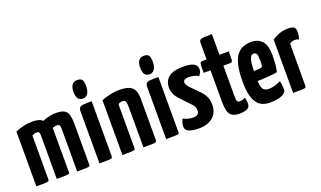

<svg xmlns="http://www.w3.org/2000/svg" viewBox="-73 -1133 2632 1572"><g transform="rotate(-20 1243.0 -347.0)"><path d="M33 0V-477Q62 -491 102 -500.5Q142 -510 187 -510Q247 -510 276 -479.5Q305 -449 314 -392Q323 -335 323 -255V-20Q323 -10 317.5 -6Q312 -2 288.5 -1Q265 0 211 0V-375Q211 -392 209 -400Q207 -408 201 -411Q195 -414 183 -414Q173 -414 163 -410.5Q153 -407 145 -402V-20Q145 -10 139.5 -6Q134 -2 111 -1Q88 0 33 0ZM211 0V-421Q211 -446 239 -466Q267 -486 308.5 -498Q350 -510 388 -510Q439 -510 463 -494Q487 -478 494 -447.5Q501 -417 501 -374V-20Q501 -10 495.5 -6Q490 -2 466.5 -1Q443 0 389 0V-371Q389 -394 383 -403Q377 -412 360 -412Q350 -412 340.5 -410Q331 -408 323 -403V-20Q323 -10 319 -6Q315 -2 291.5 -1Q268 0 211 0Z M583 0V-451Q583 -476 592.5 -486Q602 -496 626.5 -498Q651 -500 697 -500V-20Q697 -10 692.5 -6Q688 -2 664 -1Q640 0 583 0ZM637 -545Q612 -545 597.5 -562Q583 -579 583 -626Q583 -661 598 -682.5Q613 -704 644 -704Q675 -704 686 -688Q697 -672 697 -631Q697 -591 681.5 -568Q666 -545 637 -545Z M783 0V-477Q799 -485 826 -492.5Q853 -500 883 -505Q913 -510 938 -510Q989 -510 1020.5 -498.5Q1052 -487 1067 -459Q1082 -431 1082 -381V-20Q1082 -10 1076.5 -6Q1071 -2 1047 -1Q1023 0 966 0V-346Q966 -385 960 -399.5Q954 -414 933 -414Q923 -414 913 -411Q903 -408 895 -402V-20Q895 -10 890 -6Q885 -2 861.5 -1Q838 0 783 0Z M1164 0V-451Q1164 -476 1173.5 -486Q1183 -496 1207.5 -498Q1232 -500 1278 -500V-20Q1278 -10 1273.5 -6Q1269 -2 1245 -1Q1221 0 1164 0ZM1218 -545Q1193 -545 1178.5 -562Q1164 -579 1164 -626Q1164 -661 1179 -682.5Q1194 -704 1225 -704Q1256 -704 1267 -688Q1278 -672 1278 -631Q1278 -591 1262.5 -568Q1247 -545 1218 -545Z M1447 10Q1399 10 1364.5 -2.5Q1330 -15 1330 -49Q1330 -61 1334 -77.5Q1338 -94 1348 -112Q1369 -101 1391.5 -95.5Q1414 -90 1435 -90Q1461 -90 1473.5 -101.5Q1486 -113 1486 -132Q1486 -143 1482.5 -157Q1479 -171 1464 -188L1377 -280Q1351 -308 1340 -336Q1329 -364 1329 -386Q1329 -421 1344.5 -449Q1360 -477 1396 -493.5Q1432 -510 1494 -510Q1550 -510 1576 -499.5Q1602 -489 1609.5 -474.5Q1617 -460 1617 -447Q1617 -418 1595 -393Q1575 -404 1553.5 -409Q1532 -414 1509 -414Q1485 -414 1473.5 -406Q1462 -398 1462 -384Q1462 -376 1467 -365Q1472 -354 1491 -334L1565 -259Q1595 -225 1605 -198.5Q1615 -172 1615 -134Q1615 -67 1569.5 -28.5Q1524 10 1447 10Z M1802 10Q1758 10 1735.5 -6.5Q1713 -23 1705.5 -55Q1698 -87 1698 -131V-405H1638Q1638 -448 1639 -468Q1640 -488 1645 -494Q1650 -500 1661 -500H1698V-645Q1698 -663 1707.5 -670Q1717 -677 1741 -678.5Q1765 -680 1810 -680V-500H1892Q1892 -457 1891 -437Q1890 -417 1885.5 -411Q1881 -405 1870 -405H1810V-133Q1810 -122 1811 -110.5Q1812 -99 1817 -92Q1822 -85 1834 -85Q1848 -85 1860 -88Q1872 -91 1886 -98Q1888 -88 1890.5 -74.5Q1893 -61 1893 -44Q1893 -20 1878 -8.5Q1863 3 1842 6.5Q1821 10 1802 10Z M2068 10Q2034 10 2005.5 -0.5Q1977 -11 1956.5 -37Q1936 -63 1924.5 -109Q1913 -155 1913 -226Q1913 -317 1927 -373Q1941 -429 1965.5 -458.5Q1990 -488 2022 -499Q2054 -510 2089 -510Q2149 -510 2183 -472Q2217 -434 2217 -347Q2217 -311 2214 -272.5Q2211 -234 2203 -205Q2174 -199 2136 -196Q2098 -193 2062 -191.5Q2026 -190 2002.5 -190Q1979 -190 1979 -190L1981 -279Q1981 -279 1995.5 -278.5Q2010 -278 2031 -278Q2052 -278 2072 -280Q2092 -282 2103 -287Q2106 -296 2107 -311.5Q2108 -327 2108 -339Q2108 -387 2100.5 -400Q2093 -413 2074 -413Q2061 -413 2052 -402Q2043 -391 2038 -368.5Q2033 -346 2031 -312.5Q2029 -279 2029 -233Q2029 -198 2031.5 -172.5Q2034 -147 2040.5 -131Q2047 -115 2060.5 -107Q2074 -99 2095 -99Q2122 -99 2148.5 -106.5Q2175 -114 2201 -127Q2206 -112 2208 -90.5Q2210 -69 2210 -52Q2210 -32 2190.5 -18Q2171 -4 2139 3Q2107 10 2068 10Z M2270 0V-465Q2296 -483 2331.5 -496.5Q2367 -510 2409 -510Q2450 -510 2463 -498Q2476 -486 2476 -460Q2476 -450 2474 -432Q2472 -414 2465 -395Q2455 -400 2445.5 -401.5Q2436 -403 2428 -403Q2419 -403 2407 -399Q2395 -395 2385 -387L2384 -20Q2384 -10 2379.5 -6Q2375 -2 2351 -1Q2327 0 2270 0Z"/></g></svg>

Font: Yanone Kaffeesatz ExtraLight
Style: Bold
Weight: 700
Version: Version 2.003